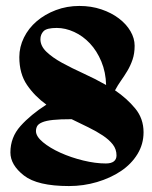

<svg xmlns="http://www.w3.org/2000/svg" viewBox="-20 -613 513 646"><path d="M463 -168Q463 -128 442.5 -94.5Q422 -61 387 -37.5Q352 -14 306.5 -0.5Q261 13 212 13Q106 13 60.5 -22.5Q15 -58 15 -100Q15 -151 49 -189Q83 -227 136 -261Q97 -289 71 -327Q45 -365 45 -421Q45 -455 60.5 -486.5Q76 -518 103.5 -541.5Q131 -565 168 -579Q205 -593 247 -593Q287 -593 321 -581.5Q355 -570 380 -551Q405 -532 419 -508Q433 -484 433 -459Q433 -433 426 -412.5Q419 -392 408.5 -374.5Q398 -357 387 -341.5Q376 -326 367 -309Q407 -282 435 -248Q463 -214 463 -168ZM116 -481Q116 -458 136.5 -438.5Q157 -419 189 -401.5Q221 -384 260.5 -366Q300 -348 337 -327Q336 -370 321 -406Q306 -442 282.5 -467Q259 -492 229.5 -505.5Q200 -519 171 -519Q137 -519 126.5 -508Q116 -497 116 -481ZM101 -172Q101 -154 124.5 -134.5Q148 -115 183.5 -99Q219 -83 260 -73Q301 -63 336 -63Q354 -63 363 -70Q372 -77 372 -90Q372 -111 359.5 -127Q347 -143 326 -157Q305 -171 277.5 -184.5Q250 -198 221 -212Q182 -212 158.5 -209.5Q135 -207 122 -201.5Q109 -196 105 -188.5Q101 -181 101 -172Z"/></svg>

Font: Trickster
Style: Regular
Weight: 400
Designer: Jean-Baptiste Morizot
Foundry: Jean-Baptiste Morizot
Version: Version 2.000;PS 2.0;hotconv 1.0.88;makeotf.lib2.5.647800